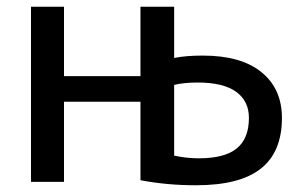

<svg xmlns="http://www.w3.org/2000/svg" viewBox="-20 -540 894 570"><path d="M397 -5V-238H170V0H72V-520H170V-314H397V-520H497V-368Q532 -375 582 -375Q696 -375 756.5 -325.5Q817 -276 817 -190Q817 -89 754.5 -39.5Q692 10 562 10Q475 10 397 -5ZM497 -288V-78Q534 -70 570 -70Q647 -70 683 -99.5Q719 -129 719 -190Q719 -240 681 -267.5Q643 -295 567 -295Q526 -295 497 -288Z"/></svg>

Font: Mplus 1p Medium
Style: Regular
Weight: 500
Version: Version 1.061